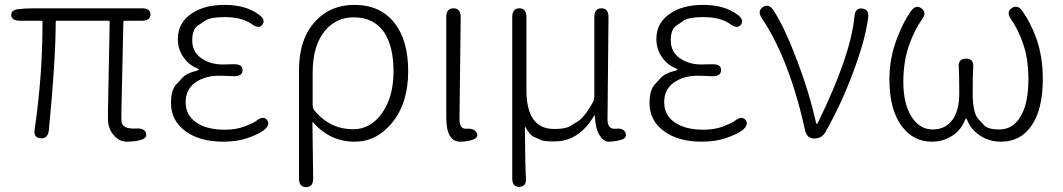

<svg xmlns="http://www.w3.org/2000/svg" viewBox="-20 -567 4352 786"><path d="M539 10Q519 13 499 13Q468 13 445 -14Q422 -41 422 -80Q422 -98 422 -116L429 -477Q429 -482 424 -482H213Q208 -482 208 -477Q208 -323 180 -34Q176 2 146 -1Q116 -3 122 -39Q154 -254 154 -477Q154 -482 149 -482H63Q27 -482 26 -505Q25 -528 61 -530L83 -532Q102 -533 121 -533H560Q596 -533 596 -508Q596 -482 560 -482H490Q485 -482 485 -477L477 -110Q477 -92 477 -74Q477 -37 539 -41Q573 -43 578 -20Q583 2 547 8Z M894 13Q797 13 738.5 -30.5Q680 -74 680 -145Q680 -200 703 -223Q715 -236 727 -249Q745 -268 787 -278Q794 -280 794 -282.5Q794 -285 786 -288Q753 -301 730.5 -333.5Q708 -366 708 -407Q708 -474 765 -512Q817 -547 899 -547Q987 -547 1040 -507Q1069 -486 1054 -466Q1040 -447 1011 -468Q971 -497 900 -497Q842 -497 821 -483Q806 -473 791 -463Q767 -448 767 -402Q767 -356 801 -331Q838 -303 893 -303Q911 -303 929 -304H937Q973 -305 973 -280Q973 -254 937 -255L913 -256Q895 -257 877 -257Q819 -257 779.5 -229Q740 -201 740 -148.5Q740 -96 783 -66Q826 -36 901 -36Q947 -36 983 -50Q1019 -64 1029 -72Q1057 -95 1073 -76Q1088 -56 1060 -34Q1039 -18 995.5 -2.5Q952 13 894 13Z M1233 199Q1204 199 1204 163V-281Q1204 -407 1271 -480Q1333 -547 1430 -547Q1537 -547 1595 -473Q1651 -402 1651 -275Q1651 -144 1584 -63Q1521 13 1432 13Q1331 13 1262 -66Q1259 -70 1259 -65L1262 162Q1263 199 1233 199ZM1427 -38Q1497 -38 1544 -104Q1591 -170 1591 -275Q1591 -376 1553 -434Q1511 -496 1428 -496Q1357 -496 1311 -442Q1260 -381 1260 -271V-135Q1260 -123 1268 -114Q1301 -74 1345 -54Q1381 -38 1427 -38Z M1905 8Q1885 13 1864 13Q1807 13 1807 -85V-497Q1807 -533 1836 -533Q1866 -533 1866 -497L1861 -78Q1861 -37 1891 -40Q1923 -42 1932 -22Q1942 -1 1905 8Z M2106 198Q2077 199 2077 163V-497Q2077 -533 2106 -533Q2135 -533 2135 -497V-199Q2135 -39 2248 -39Q2295 -39 2312 -50Q2328 -60 2344 -69Q2372 -86 2406 -146Q2413 -158 2413 -172V-497Q2413 -533 2442 -533Q2471 -533 2471 -497L2467 -78Q2467 -37 2500 -40Q2533 -44 2541 -22Q2548 0 2520 6L2512 8Q2492 13 2471 13Q2452 13 2435 -12.5Q2418 -38 2415 -92Q2415 -97 2412 -93Q2350 12 2250 12Q2207 12 2197 7Q2181 0 2165 -7Q2149 -14 2131 -47Q2129 -51 2129 -46V-29Q2130 117 2133 161Q2136 197 2106 198Z M2853 13Q2756 13 2697.5 -30.5Q2639 -74 2639 -145Q2639 -200 2662 -223Q2674 -236 2686 -249Q2704 -268 2746 -278Q2753 -280 2753 -282.5Q2753 -285 2745 -288Q2712 -301 2689.5 -333.5Q2667 -366 2667 -407Q2667 -474 2724 -512Q2776 -547 2858 -547Q2946 -547 2999 -507Q3028 -486 3013 -466Q2999 -447 2970 -468Q2930 -497 2859 -497Q2801 -497 2780 -483Q2765 -473 2750 -463Q2726 -448 2726 -402Q2726 -356 2760 -331Q2797 -303 2852 -303Q2870 -303 2888 -304H2896Q2932 -305 2932 -280Q2932 -254 2896 -255L2872 -256Q2854 -257 2836 -257Q2778 -257 2738.5 -229Q2699 -201 2699 -148.5Q2699 -96 2742 -66Q2785 -36 2860 -36Q2906 -36 2942 -50Q2978 -64 2988 -72Q3016 -95 3032 -76Q3047 -56 3019 -34Q2998 -18 2954.5 -2.5Q2911 13 2853 13Z M3314 0Q3283 0 3276 -33Q3211 -326 3099 -492Q3079 -522 3103 -538Q3127 -554 3147 -524Q3191 -457 3244 -317Q3294 -185 3320 -67Q3321 -60 3323.5 -60Q3326 -60 3330 -68Q3463 -341 3478 -500Q3481 -536 3510 -532Q3539 -529 3534 -493Q3521 -399 3471 -267Q3425 -143 3359 -26Q3344 0 3314 0Z M3795 13Q3719 13 3672 -50Q3621 -118 3621 -242Q3621 -329 3652 -409Q3676 -474 3708 -520Q3729 -550 3752 -533Q3776 -516 3754 -487Q3726 -448 3704 -389Q3678 -319 3678 -232Q3678 -140 3713 -87Q3746 -37 3798 -37Q3845 -37 3873 -69Q3907 -107 3907 -185.5Q3907 -264 3905 -290Q3901 -327 3935 -327Q3968 -327 3964 -290Q3962 -264 3962 -185.5Q3962 -107 3984 -81Q3996 -68 4008 -55Q4024 -37 4071 -37Q4125 -37 4156 -87Q4190 -140 4190 -242Q4190 -328 4167 -392Q4147 -448 4119 -488Q4098 -518 4122 -534Q4146 -550 4166 -521Q4199 -474 4222 -411Q4249 -336 4249 -244Q4249 -117 4201 -50Q4156 13 4078 13Q4031 13 3995 -10Q3956 -35 3940 -74Q3937 -82 3935 -82Q3933 -82 3930 -75Q3915 -35 3878 -11Q3841 13 3795 13Z"/></svg>

Font: Resource Han Rounded KR Light
Style: Regular
Weight: 300
Designer: Cyano Hao (round all glyphs); Ryoko NISHIZUKA 西塚涼子 (kana, bopomofo & ideographs); Paul D. Hunt (Latin, Greek & Cyrillic)
Foundry: Cyano Hao
Version: 0.990